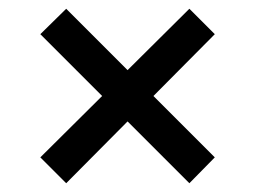

<svg xmlns="http://www.w3.org/2000/svg" viewBox="-20 -525 580 438"><path d="M271 -248 131 -107 72 -166 213 -306 72 -447 131 -505 271 -365 412 -505 470 -447 330 -306 470 -166 412 -107Z"/></svg>

Font: IBM Plex Sans Cond Medm
Style: Regular
Weight: 500
Width: 3
Designer: Mike Abbink, Paul van der Laan, Pieter van Rosmalen
Foundry: Bold Monday
Version: Version 1.3